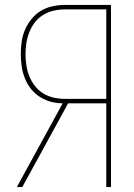

<svg xmlns="http://www.w3.org/2000/svg" viewBox="-20 -755 540 775"><path d="M48 0 233 -338Q208 -338 184.5 -344.5Q161 -351 140 -364.5Q119 -378 104 -397.5Q89 -417 80 -440Q71 -463 67.5 -487.5Q64 -512 64 -536Q64 -562 67.5 -587Q71 -612 81 -635Q91 -658 107 -678Q123 -698 144.5 -711Q166 -724 191 -729.5Q216 -735 241 -735H428V0H409V-338H255L104 -62L70 0ZM241 -356H409V-717H241Q219 -717 196.5 -712Q174 -707 154.5 -695Q135 -683 121 -665Q107 -647 98.5 -625.5Q90 -604 86.5 -581.5Q83 -559 83 -536Q83 -514 86.5 -491Q90 -468 98.5 -447Q107 -426 121 -408Q135 -390 154.5 -378Q174 -366 196.5 -361Q219 -356 241 -356Z"/></svg>

Font: Iosevka Curly Thin
Style: Regular
Weight: 100
Monospace: yes
Designer: Belleve Invis
Foundry: Belleve Invis
Version: Version 22.1.2; ttfautohint (v1.8.4)